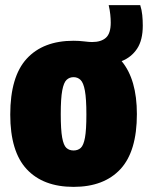

<svg xmlns="http://www.w3.org/2000/svg" viewBox="-20 -718 577 749"><path d="M267 11Q148.5 11 84.2 -58Q20 -127 20 -271Q20 -419 84.2 -489Q148.5 -559 267 -559Q288 -559 308.2 -556.5Q328.5 -554 339 -554Q374.5 -554 393.2 -570.8Q412 -587.5 412 -630Q412 -644.5 410.2 -661.5Q408.5 -678.5 404 -698H527Q533 -679.5 535 -659.2Q537 -639 537 -618Q537 -561.5 514.8 -528Q492.5 -494.5 454.5 -479.5Q514 -408 514 -273Q514 -127.5 449.8 -58.2Q385.5 11 267 11ZM267 -131Q284 -131 295 -141Q306 -151 311.5 -181Q317 -211 317 -271Q317 -333 311.2 -364.2Q305.5 -395.5 294.2 -406.2Q283 -417 267 -417Q251 -417 239.8 -406.5Q228.5 -396 222.8 -365Q217 -334 217 -273Q217 -212 222.5 -181.5Q228 -151 239 -141Q250 -131 267 -131Z"/></svg>

Font: Encode Sans Condensed Condensed Black
Style: Regular
Weight: 900
Width: 3
Designer: Multiple Designers
Foundry: Impallari Type
Version: Version 3.000; ttfautohint (v1.8.3) -l 8 -r 50 -G 200 -x 14 